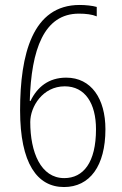

<svg xmlns="http://www.w3.org/2000/svg" viewBox="-20 -744 493 774"><path d="M238 10C342 10 405 -75 405 -223C405 -346 348 -431 247 -431C176 -431 130 -393 103 -337H100C106 -544 157 -689 298 -689C326 -689 351 -686 370 -678V-716C353 -721 325 -724 301 -724C111 -724 61 -525 61 -299C61 -85 130 10 238 10ZM239 -26C144 -26 102 -131 102 -252C102 -314 152 -396 241 -396C323 -396 367 -327 367 -223C367 -89 316 -26 239 -26Z"/></svg>

Font: Noto Sans Devanagari UI Condensed ExtraLight
Style: Regular
Weight: 200
Width: 3
Designer: Jelle Bosma - Monotype Design Team
Foundry: Monotype Imaging Inc.
Version: Version 2.004